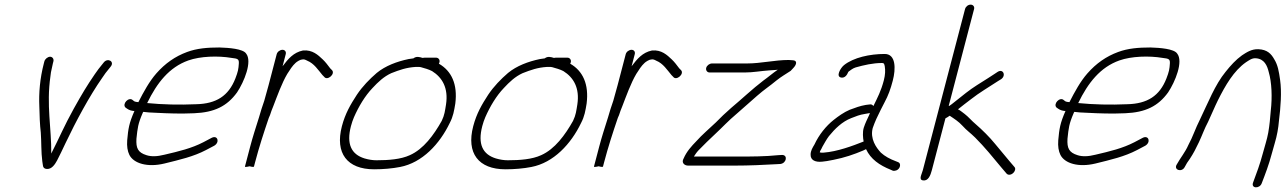

<svg xmlns="http://www.w3.org/2000/svg" viewBox="-20 -729 5551 829"><path d="M171.6 -464 169.5 -456C152.2 -390 147.3 -326.3 149.8 -270C150.6 -232.2 152.2 -188.3 156.1 -157C159 -117.4 157.4 -70.9 162.6 -33C166.1 -18.6 161.5 -1.3 181.4 0.5C203.3 2.5 217.2 -19.2 226.4 -36C239.3 -61.1 248.6 -80.6 263.4 -112C307 -204 367.3 -316 420.7 -392C431.8 -408.7 440.6 -420.7 447.2 -428L457.6 -441C476.1 -463.2 445.7 -480.6 428.5 -460L418.1 -447C410.5 -438.3 400.8 -425.3 388.9 -408C355.2 -358.8 333.8 -323.1 298.6 -260C257.1 -185.4 236.4 -134.5 201.3 -66C202.6 -174.4 179.7 -274.6 197.8 -400C198.8 -411.3 200.7 -422.3 203.5 -433C205.6 -443.7 207.3 -451.3 208.5 -456L210.6 -464C213.3 -474.3 206.5 -484 196.3 -484C186.2 -484 174.3 -474.3 171.6 -464Z M615.4 -284C657.8 -371.4 710.7 -438.7 793.1 -468C845.1 -486.5 921.6 -488.8 979.5 -479C1005.7 -475.8 1012.4 -474.7 1011.2 -455C1009.7 -430.7 1007.7 -419.7 996.2 -390C966.6 -314.7 913.7 -281 827.1 -279C753.8 -275.7 681.6 -277.5 615.4 -284ZM598.5 -246C612.6 -244 631.3 -242.7 654.4 -242C709.6 -239.2 758.6 -237.4 817.9 -240C905.7 -243.6 960 -270.1 1003.5 -330C1033.9 -375.4 1070.4 -463.8 1042.5 -498C1029.1 -518.2 968.4 -522.8 927.3 -524C875.4 -524 830.3 -520.3 787.7 -504.5C736.3 -485.5 693.5 -455.7 655 -412C624.6 -377.3 600.5 -333 577.5 -288C574.3 -288.7 571.4 -289 568.7 -289C559.9 -290.3 557.4 -293 552.8 -297C535.8 -312 506.7 -280.7 521.4 -265C530.8 -258 539.3 -251.8 555.5 -250H560.5C536.9 -195.9 533.8 -173.8 529.2 -123C527.3 -97.7 530.4 -76.7 538.7 -60C557.1 -23.7 616.1 -5.1 690 -23C756.5 -39.5 814.9 -52.6 869.2 -81L905.2 -100C930 -114.9 919.9 -146.8 894.1 -134L858.1 -115C806.7 -88.4 753.1 -75.8 690 -61C658.6 -53 632.7 -52.3 612.5 -59C575.4 -70.6 566.8 -89.2 569.1 -130C574.2 -176.7 575.2 -193 596.4 -242C596.6 -242.7 597.3 -244 598.5 -246Z M1174.7 -495 1139.6 -361C1134 -339.7 1127.8 -317.3 1121 -294C1113.3 -270.9 1104.3 -245.4 1098.2 -222C1084.7 -179.3 1070.7 -136.2 1060.2 -96L1037.6 -10C1036.5 -5.7 1055.4 -10.5 1057.9 -11C1059.6 -10.5 1075.5 -5.9 1076.6 -10L1081.3 -28C1098.5 -93.6 1119 -156.6 1140.6 -220L1145.8 -232C1149.8 -244.7 1154.4 -257.3 1159.8 -270C1176.6 -313.5 1196.9 -370.5 1220.4 -410C1231.3 -427.1 1242.7 -445.4 1255.8 -457C1260.3 -461.9 1276.6 -472 1283.7 -472C1293.4 -474.3 1299.2 -470.6 1306.4 -467C1336.5 -454.9 1353.6 -426.9 1372.1 -405L1380 -397C1393.3 -379 1428.9 -409.7 1413.6 -426L1405.7 -434C1396.4 -446.6 1384.7 -462 1372.9 -473C1353.8 -490.9 1329.3 -515 1287.9 -511C1247 -502.4 1224.4 -475 1200.1 -443L1213.7 -495C1216.5 -505.6 1210.3 -514 1199.7 -514C1189.1 -514 1177.5 -505.6 1174.7 -495Z M1790.3 -440C1792.3 -440 1794.5 -439.7 1797 -439C1813.4 -434.6 1831.6 -429.3 1845.6 -422C1889.4 -394.5 1916.6 -349.4 1905.8 -278C1901.3 -250.8 1899.7 -232.7 1887.2 -207C1853.2 -146.5 1808.7 -85.2 1749.5 -59C1710.7 -41 1657.5 -37 1605.7 -37C1589 -37 1571.7 -39.7 1553.8 -45C1496.9 -62.6 1475 -106.9 1495.3 -184.5C1498.9 -198.2 1503.3 -211 1508.4 -223C1529 -269.8 1556.2 -315.4 1588.5 -349C1612.7 -375.1 1637.1 -398.2 1669.2 -413C1705 -427 1733.9 -437.4 1774.3 -440ZM1862.8 -480H1812.8C1810.1 -480 1807.4 -479.7 1804.5 -479C1791.9 -482.9 1777.8 -487.1 1765 -477C1758.2 -476.3 1751.2 -475.3 1744.2 -474C1694 -463.5 1644.2 -445 1606.5 -414C1575.4 -387.2 1545 -356 1520.9 -320C1493.5 -277.7 1470.8 -239.5 1456.2 -184C1425.7 -67.5 1478.9 2 1595.5 2C1633.8 2 1673.7 -1.4 1707.1 -8C1803.5 -26.3 1878.6 -107.8 1921.9 -198C1937 -226.9 1940.7 -250.8 1945.9 -282C1956.4 -365.5 1929.6 -422.6 1875 -454C1876.3 -456.7 1877.2 -458.7 1877.5 -460C1880.3 -470.6 1873.3 -480 1862.8 -480Z M2357.3 -440C2359.3 -440 2361.5 -439.7 2364 -439C2380.4 -434.6 2398.6 -429.3 2412.6 -422C2456.4 -394.5 2483.6 -349.4 2472.8 -278C2468.3 -250.8 2466.7 -232.7 2454.2 -207C2420.2 -146.5 2375.7 -85.2 2316.5 -59C2277.7 -41 2224.5 -37 2172.7 -37C2156 -37 2138.7 -39.7 2120.8 -45C2063.9 -62.6 2042 -106.9 2062.3 -184.5C2065.9 -198.2 2070.3 -211 2075.4 -223C2096 -269.8 2123.2 -315.4 2155.5 -349C2179.7 -375.1 2204.1 -398.2 2236.2 -413C2272 -427 2300.9 -437.4 2341.3 -440ZM2429.8 -480H2379.8C2377.1 -480 2374.4 -479.7 2371.5 -479C2358.9 -482.9 2344.8 -487.1 2332 -477C2325.2 -476.3 2318.2 -475.3 2311.2 -474C2261 -463.5 2211.2 -445 2173.5 -414C2142.4 -387.2 2112 -356 2087.9 -320C2060.5 -277.7 2037.8 -239.5 2023.2 -184C1992.7 -67.5 2045.9 2 2162.5 2C2200.8 2 2240.7 -1.4 2274.1 -8C2370.5 -26.3 2445.6 -107.8 2488.9 -198C2504 -226.9 2507.7 -250.8 2512.9 -282C2523.4 -365.5 2496.6 -422.6 2442 -454C2443.3 -456.7 2444.2 -458.7 2444.5 -460C2447.3 -470.6 2440.3 -480 2429.8 -480Z M2681.7 -495 2646.6 -361C2641 -339.7 2634.8 -317.3 2628 -294C2620.3 -270.9 2611.3 -245.4 2605.2 -222C2591.7 -179.3 2577.7 -136.2 2567.2 -96L2544.6 -10C2543.5 -5.7 2562.4 -10.5 2564.9 -11C2566.6 -10.5 2582.5 -5.9 2583.6 -10L2588.3 -28C2605.5 -93.6 2626 -156.6 2647.6 -220L2652.8 -232C2656.8 -244.7 2661.4 -257.3 2666.8 -270C2683.6 -313.5 2703.9 -370.5 2727.4 -410C2738.3 -427.1 2749.7 -445.4 2762.8 -457C2767.3 -461.9 2783.6 -472 2790.7 -472C2800.4 -474.3 2806.2 -470.6 2813.4 -467C2843.5 -454.9 2860.6 -426.9 2879.1 -405L2887 -397C2900.3 -379 2935.9 -409.7 2920.6 -426L2912.7 -434C2903.4 -446.6 2891.7 -462 2879.9 -473C2860.8 -490.9 2836.3 -515 2794.9 -511C2754 -502.4 2731.4 -475 2707.1 -443L2720.7 -495C2723.5 -505.6 2717.3 -514 2706.7 -514C2696.1 -514 2684.5 -505.6 2681.7 -495Z M3044 -416H3195C3231.7 -416 3265.6 -422.7 3300.4 -425C3314.6 -426 3314.6 -426 3328.9 -427C3331.7 -427.7 3334.8 -428 3338.2 -428C3316.3 -413.2 3298.5 -397.1 3275.8 -381C3230.3 -346.6 3180 -298.8 3136.9 -263C3110.1 -239.8 3093.9 -223.6 3070.4 -200C3042 -172.9 3011.3 -147.3 2986.2 -119C2966.1 -98.4 2944.5 -74.7 2931.8 -45C2920.7 -26.4 2935.4 -14 2950.7 -14H3153.7C3213.6 -14 3277.9 -16.9 3331.2 -20L3349.5 -21C3376 -24.2 3382.5 -60 3356.7 -60L3339.5 -59C3286.8 -53.3 3222.8 -53 3163.9 -53H2975.9C2982.2 -62.5 2986.9 -70.3 2996 -80C3019.4 -104.4 3043.4 -127.3 3068.6 -151C3099.5 -179.6 3125.1 -208 3158.8 -236C3191.9 -264.6 3214 -284.7 3248.5 -315C3279.2 -342.1 3304.1 -357.7 3331.8 -381C3355 -399.3 3369.3 -406.8 3393.8 -423L3405 -435C3419.6 -449.8 3424.8 -469 3400.9 -469C3395.6 -469 3390.3 -469.3 3385.2 -470C3325 -470 3266 -455 3205.2 -455H3054.2C3043.7 -455 3032 -446.6 3029.2 -436C3026.5 -425.4 3033.4 -416 3044 -416Z M3751 -271C3747.2 -277 3741.9 -279.3 3734.8 -278L3718.3 -276C3693.1 -271.7 3672.9 -264 3648.8 -255C3623.6 -244.4 3599.5 -227 3579.3 -211C3547 -185.4 3516.1 -147.4 3496.5 -105C3488.8 -92 3479.6 -77.8 3480 -61C3479.4 -38 3499.7 -27.7 3530.1 -31C3540.3 -31.7 3556.7 -34.3 3579.2 -39C3625.9 -48.1 3667.5 -62.3 3706.7 -79L3719.3 -85C3739.3 -41.9 3777.1 -15.6 3826 4L3834.9 8C3839.9 9.3 3845.2 8.8 3850.8 6.5C3868.6 -0.9 3871.3 -24.8 3857.6 -29L3847.6 -33C3823.4 -41.9 3800.4 -54.1 3783.3 -70C3763.1 -91.6 3736 -129.6 3748.1 -176C3757.7 -203.8 3768.9 -227.8 3782.8 -255C3791 -271 3791 -271 3799.2 -287C3815.3 -316.8 3825.4 -344.9 3834.8 -381C3848.1 -431.5 3848.8 -496 3800 -496C3735.7 -496 3665.7 -480.7 3624.4 -448C3609.4 -436.1 3586.7 -397.6 3612.7 -394C3627.7 -391.9 3637.4 -404.8 3642.5 -418L3644.1 -420C3653.8 -426.7 3661.5 -433.9 3674.8 -438C3709.6 -447.7 3748.4 -457 3788.8 -457C3797.6 -457 3797.9 -452.3 3800.1 -443C3803 -425.4 3802.4 -406.2 3796.1 -382C3784.3 -336.9 3769.1 -307.7 3751 -271ZM3736.1 -241C3734.8 -238.3 3733.8 -235.7 3733.1 -233C3723.5 -211.8 3716.6 -199.3 3709.6 -178C3703.6 -159.4 3705.9 -133.7 3708.9 -118C3661.3 -99 3595 -74.4 3536.3 -70C3530.2 -69.3 3524.6 -69.7 3519.6 -71C3520.7 -75 3520.7 -75 3521.2 -77C3524.6 -82.3 3527.9 -88.7 3531.2 -96C3539.4 -109.9 3548.3 -127 3558.9 -141C3584.7 -172.9 3616.2 -203.9 3655.4 -219C3676.2 -227.2 3691.7 -233.7 3714.1 -237L3730.9 -240C3732.9 -240 3734.6 -240.3 3736.1 -241Z M4146.8 -690 3964.4 6C3959.5 24.9 3944.9 47.3 3965.9 50C3988.1 52.9 3997.7 27.8 4003.4 6L4062.1 -218C4067.5 -220.7 4073.5 -224.3 4080 -229H4081C4100.7 -215.8 4119.3 -204.1 4135.7 -186C4153.3 -166.1 4170.6 -154.7 4190.4 -135C4231.8 -93.7 4267.2 -49.7 4304.3 -5L4326.5 21C4336.9 32.1 4358.3 21.6 4362.7 5C4364.1 -0.3 4363.2 -4.7 4360.1 -8L4337.9 -34C4318.4 -57.5 4295.1 -85 4276.3 -108C4252.6 -137.2 4221.7 -167.8 4192.6 -193C4177.3 -205.4 4159.8 -226.2 4145.1 -237C4135.6 -243.5 4126.8 -252.3 4116.3 -257C4133.6 -270.7 4154.7 -287.5 4171.6 -300C4208.2 -329 4250.7 -353.5 4289.3 -379L4302.4 -387C4325.5 -402.8 4311 -434.7 4286.5 -418L4274.4 -410C4265.7 -404.7 4256.5 -398.7 4246.7 -392C4214.9 -371.6 4181.5 -352.2 4150.9 -328L4089.1 -279C4085.1 -276.3 4081.8 -274 4079.3 -272H4076.3L4185.8 -690C4188.6 -700.6 4181.3 -709 4170.8 -709C4160.2 -709 4149.6 -700.6 4146.8 -690Z M4635.4 -284C4677.8 -371.4 4730.7 -438.7 4813.1 -468C4865.1 -486.5 4941.6 -488.8 4999.5 -479C5025.7 -475.8 5032.4 -474.7 5031.2 -455C5029.7 -430.7 5027.7 -419.7 5016.2 -390C4986.6 -314.7 4933.7 -281 4847.1 -279C4773.8 -275.7 4701.6 -277.5 4635.4 -284ZM4618.5 -246C4632.6 -244 4651.3 -242.7 4674.4 -242C4729.6 -239.2 4778.6 -237.4 4837.9 -240C4925.7 -243.6 4980 -270.1 5023.5 -330C5053.9 -375.4 5090.4 -463.8 5062.5 -498C5049.1 -518.2 4988.4 -522.8 4947.3 -524C4895.4 -524 4850.3 -520.3 4807.7 -504.5C4756.3 -485.5 4713.5 -455.7 4675 -412C4644.6 -377.3 4620.5 -333 4597.5 -288C4594.3 -288.7 4591.4 -289 4588.7 -289C4579.9 -290.3 4577.4 -293 4572.8 -297C4555.8 -312 4526.7 -280.7 4541.4 -265C4550.8 -258 4559.3 -251.8 4575.5 -250H4580.5C4556.9 -195.9 4553.8 -173.8 4549.2 -123C4547.3 -97.7 4550.4 -76.7 4558.7 -60C4577.1 -23.7 4636.1 -5.1 4710 -23C4776.5 -39.5 4834.9 -52.6 4889.2 -81L4925.2 -100C4950 -114.9 4939.9 -146.8 4914.1 -134L4878.1 -115C4826.7 -88.4 4773.1 -75.8 4710 -61C4678.6 -53 4652.7 -52.3 4632.5 -59C4595.4 -70.6 4586.8 -89.2 4589.1 -130C4594.2 -176.7 4595.2 -193 4616.4 -242C4616.6 -242.7 4617.3 -244 4618.5 -246Z M5094.8 -7C5101.9 -20.8 5108.1 -30.9 5117.3 -43C5132.9 -66.7 5143.5 -87.2 5156.6 -115C5170.4 -144.2 5180.4 -173.7 5196.2 -203C5208 -227.9 5225.7 -270.2 5238.6 -296C5270.8 -360.4 5307.2 -423.4 5359.5 -460C5372.4 -468.1 5385 -478.7 5402.1 -477.5C5439.2 -474.8 5451.4 -446 5458.3 -417C5470.9 -374.1 5473.7 -309.3 5466.8 -251C5463.6 -215.5 5462.2 -192.3 5455.9 -156C5451 -127.8 5439.4 -93.1 5432 -65C5420.7 -21.9 5405.1 20.1 5390.5 59C5380.4 85.3 5418.3 86.8 5427.5 63C5443 23 5458.8 -18.4 5470.8 -64C5474.6 -78.7 5479 -94 5483.8 -110C5494 -143.7 5499.7 -177.4 5502 -206C5509.7 -267.7 5514.5 -332.1 5507.1 -384C5501.9 -420.8 5497.5 -447.7 5481.9 -473C5468.5 -496.9 5451.4 -515 5413.3 -516.5C5383.7 -517.6 5362.9 -503.3 5342.4 -490C5315.8 -470.8 5293.5 -446.3 5271.8 -419C5226.2 -363.7 5195.4 -283.9 5160.6 -212C5141.7 -175.3 5130.2 -138 5111 -103C5097.8 -72.3 5076.5 -47.3 5061 -19C5046.1 4.3 5081.9 16.6 5094.8 -7Z"/></svg>

Font: Just Breathe
Style: Obl5
Weight: 400
Foundry: Cannot Into Space Fonts
Version: Version 0.72